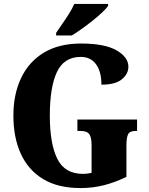

<svg xmlns="http://www.w3.org/2000/svg" viewBox="-20 -945 756 975"><path d="M389 10Q274 10 198.5 -36Q123 -82 85.5 -164.5Q48 -247 48 -358Q48 -466 87 -548.5Q126 -631 202.5 -677.5Q279 -724 392 -724Q511 -724 571.5 -689.5Q632 -655 632 -606Q632 -570 599 -542.5Q566 -515 495 -515Q495 -582 467.5 -619Q440 -656 390 -656Q305 -656 269 -579Q233 -502 233 -358Q233 -215 271 -138.5Q309 -62 402 -62Q420 -62 445 -67V-209Q445 -247 433.5 -263.5Q422 -280 389 -280H373V-338H676V-280H668Q639 -280 630.5 -263Q622 -246 622 -205V-47Q565 -19 508 -4.5Q451 10 389 10ZM265 -778Q278 -798 296 -823.5Q314 -849 331 -876Q348 -903 357 -925H529V-915Q520 -902 499.5 -882.5Q479 -863 451.5 -841Q424 -819 396 -799Q368 -779 345 -765H265Z"/></svg>

Font: Noto Serif Condensed Black
Style: Regular
Weight: 900
Width: 3
Designer: Monotype Design Team
Foundry: Monotype Imaging Inc.
Version: Version 2.015; ttfautohint (v1.8.4.7-5d5b)